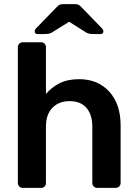

<svg xmlns="http://www.w3.org/2000/svg" viewBox="-20 -916 669 936"><path d="M91 0Q81 0 74 -7Q67 -14 67 -24V-686Q67 -696 74 -703Q81 -710 91 -710H180Q191 -710 197.5 -703Q204 -696 204 -686V-458Q231 -490 270 -510Q309 -530 366 -530Q457 -530 512.5 -469.5Q568 -409 568 -305V-24Q568 -14 561 -7Q554 0 544 0H454Q444 0 437 -7Q430 -14 430 -24V-299Q430 -357 401.5 -390Q373 -423 319 -423Q267 -423 235.5 -390.5Q204 -358 204 -299V-24Q204 -14 197.5 -7Q191 0 180 0ZM164 -750Q149 -750 149 -763Q149 -771 158 -780L255 -880Q265 -891 272.5 -893.5Q280 -896 289 -896H344Q353 -896 360.5 -893.5Q368 -891 378 -880L475 -780Q484 -771 484 -763Q484 -750 469 -750H433Q425 -750 416.5 -751.5Q408 -753 401 -757L317 -810L232 -757Q225 -753 216.5 -751.5Q208 -750 201 -750Z"/></svg>

Font: Rubik Medium
Style: Regular
Weight: 500
Designer: Hubert and Fischer
Foundry: Hubert and Fischer
Version: Version 2.300; ttfautohint (v1.8.4.7-5d5b);gftools[0.9.30]